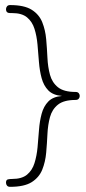

<svg xmlns="http://www.w3.org/2000/svg" viewBox="-20 -741 335 750"><path d="M19.5 -11.2Q11.2 -11.2 7.3 -16.1Q3.4 -21 3.4 -27.3Q3.4 -38.6 11 -40.3Q18.6 -42 27.8 -42Q65.4 -42 85.7 -58.8Q106 -75.7 114.7 -103.8Q123.5 -131.8 126.7 -165.5Q129.9 -199.2 132.3 -233.2Q134.8 -267.1 142.6 -296.4Q150.4 -325.7 168.7 -344.5Q187 -363.3 222.2 -366.2Q187 -369.1 168.7 -387.9Q150.4 -406.7 142.6 -435.8Q134.8 -464.8 132.1 -499Q129.4 -533.2 126.5 -566.9Q123.5 -600.6 114.7 -628.4Q106 -656.2 85.7 -673.1Q65.4 -689.9 27.8 -689.9H19.5Q3.4 -689.9 3.4 -705.1Q3.4 -710.9 7.3 -716.1Q11.2 -721.2 19.5 -721.2Q74.7 -721.2 103.8 -702.9Q132.8 -684.6 145 -654.3Q157.2 -624 160.4 -587.9Q163.6 -551.8 165.3 -515.4Q167 -479 175.3 -448.7Q183.6 -418.5 206.5 -400.1Q229.5 -381.8 275.4 -381.8Q283.7 -381.8 287.6 -377Q291.5 -372.1 291.5 -366.2Q291.5 -360.4 287.6 -355.5Q283.7 -350.6 275.4 -350.6Q229.5 -350.6 206.5 -332.3Q183.6 -314 175.3 -283.7Q167 -253.4 165.3 -217Q163.6 -180.7 160.4 -144.5Q157.2 -108.4 145 -78.1Q132.8 -47.9 103.8 -29.5Q74.7 -11.2 19.5 -11.2Z"/></svg>

Font: Gruppo
Style: Regular
Weight: 400
Designer: Vernon Adams
Foundry: Vernon Adams
Version: Version 1.001; ttfautohint (v1.8.4.7-5d5b);gftools[0.9.28]